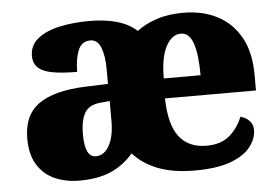

<svg xmlns="http://www.w3.org/2000/svg" viewBox="-44 -611 989 681"><g transform="rotate(-5 450.0 -270.5)"><path d="M213 10Q165 10 126 -7Q87 -24 64 -60.5Q41 -97 41 -155Q41 -238 96 -277Q151 -316 262 -320L343 -323V-375Q343 -422 331.5 -452Q320 -482 294 -482Q263 -482 250.5 -451.5Q238 -421 238 -375Q153 -375 118 -391Q83 -407 83 -445Q83 -483 112.5 -506.5Q142 -530 190.5 -540.5Q239 -551 296 -551Q352 -551 394 -539Q436 -527 465 -501Q494 -523 535 -537Q576 -551 631 -551Q700 -551 752.5 -523.5Q805 -496 834.5 -442.5Q864 -389 864 -309V-254H540Q542 -160 575.5 -117Q609 -74 673 -74Q724 -74 754.5 -100Q785 -126 801 -166Q820 -161 832.5 -148Q845 -135 845 -115Q845 -85 823 -56Q801 -27 752.5 -8.5Q704 10 623 10Q548 10 494 -10.5Q440 -31 405 -70Q371 -30 325 -10Q279 10 213 10ZM673 -325Q673 -399 659.5 -438.5Q646 -478 616 -478Q584 -478 563 -439Q542 -400 542 -325ZM278 -71Q308 -71 326 -103.5Q344 -136 344 -191V-262L313 -259Q271 -256 255 -229.5Q239 -203 239 -152Q239 -71 278 -71Z"/></g></svg>

Font: Noto Serif Devanagari Black
Style: Regular
Weight: 900
Designer: Universal Thirst, Indian Type Foundry and the Monotype Design Team
Foundry: Monotype Imaging Inc.
Version: Version 2.004; ttfautohint (v1.8.4.7-5d5b)